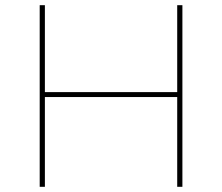

<svg xmlns="http://www.w3.org/2000/svg" viewBox="-20 -720 856 740"><path d="M683 -700V0H663V-700ZM133 0V-700H153V0ZM148 -346V-365H668V-346Z"/></svg>

Font: Montserrat
Style: Regular
Weight: 400
Designer: Julieta Ulanovsky
Foundry: Julieta Ulanovsky
Version: Version 8.000